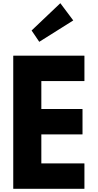

<svg xmlns="http://www.w3.org/2000/svg" viewBox="-20 -1176 612 1203"><path d="M64 -827 63 -826V6L64 7H508L509 6V-151L508 -152H239V-334H496L497 -335V-492L496 -493H239V-668H508L509 -669V-826L508 -827ZM226 -914 439 -1048 358 -1156 178 -985Z"/></svg>

Font: Hussar Woodtype
Style: SeBd
Weight: 900
Foundry: Cannot Into Space Fonts
Version: Version 1.07